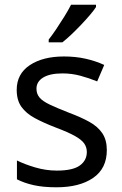

<svg xmlns="http://www.w3.org/2000/svg" viewBox="-20 -786 519 816"><path d="M434 -148Q434 -70 376 -30Q318 10 220 10Q164 10 123.5 1Q83 -8 52 -24V-104Q84 -88 129.5 -74.5Q175 -61 222 -61Q289 -61 319 -82.5Q349 -104 349 -140Q349 -160 338 -176Q327 -192 298.5 -208Q270 -224 217 -244Q165 -264 128 -284Q91 -304 71 -332Q51 -360 51 -404Q51 -472 106.5 -509Q162 -546 252 -546Q301 -546 343.5 -536.5Q386 -527 423 -510L393 -440Q359 -454 322 -464Q285 -474 246 -474Q192 -474 163.5 -456.5Q135 -439 135 -409Q135 -387 148 -371.5Q161 -356 191.5 -341.5Q222 -327 273 -307Q324 -288 360 -268Q396 -248 415 -219.5Q434 -191 434 -148ZM388 -756Q379 -742 362 -722Q345 -702 324.5 -680.5Q304 -659 283.5 -639.5Q263 -620 245 -606H187V-618Q202 -637 219.5 -663Q237 -689 254 -716.5Q271 -744 282 -766H388Z"/></svg>

Font: Noto Sans Hanifi Rohingya
Style: Regular
Weight: 400
Designer: Monotype Design Team and DaltonMaag
Foundry: Google LLC
Version: Version 2.101